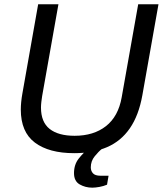

<svg xmlns="http://www.w3.org/2000/svg" viewBox="-20 -706 771 900"><path d="M327.9 12Q209.6 12 143.5 -37.6Q77.5 -87.2 77.5 -192.6Q77.5 -208.4 79.4 -228.4Q81.4 -248.3 84.9 -267.5L158.9 -686H253.9L177.6 -255.9Q175.6 -245.2 173.9 -229.2Q172.1 -213.3 172.1 -201.9Q172.1 -133.7 212.8 -101.6Q253.5 -69.5 329.7 -69.5Q419.1 -69.5 476.8 -114.8Q534.6 -160.2 550.4 -249.7L627.8 -686H722.9L647.3 -259.5Q630.4 -165 588.7 -104.6Q547 -44.2 481.5 -16.1Q416 12 327.9 12ZM412.5 173.7Q380.3 173.7 353.6 158.5Q326.9 143.2 326.9 105.5Q326.9 65.6 348.9 37.5Q370.9 9.5 398.2 -12H458.7L457.7 -8Q442.2 4.1 423.9 26.6Q405.6 49.1 405.6 78.7Q405.6 95.1 415.8 106.4Q426 117.7 450.8 117.7H488.9L481.7 159.7Q465.5 166.7 446.1 170.2Q426.7 173.7 412.5 173.7Z"/></svg>

Font: Archivo Variable SemiBold
Style: Italic
Weight: 600
Italic angle: -10°
Designer: Hector Gatti
Foundry: Omnibus-Type
Version: Version 2.001